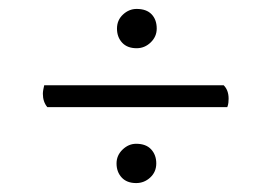

<svg xmlns="http://www.w3.org/2000/svg" viewBox="-20 -505 612 430"><path d="M286 -397Q265 -397 253.5 -409.5Q242 -422 242 -441Q242 -460 255.5 -472.5Q269 -485 286 -485Q308 -485 319.5 -473Q331 -461 331 -441Q331 -423 317.5 -410Q304 -397 286 -397ZM285 -95Q264 -95 252.5 -107.5Q241 -120 241 -139Q241 -157 254.5 -170Q268 -183 285 -183Q307 -183 318.5 -170.5Q330 -158 330 -139Q330 -120 316.5 -107.5Q303 -95 285 -95ZM86 -265Q76 -277 76 -295Q76 -299 77 -304.5Q78 -310 79 -314H481Q492 -303 492 -284Q492 -280 491.5 -275Q491 -270 489 -265Z"/></svg>

Font: Petrona
Style: Regular
Weight: 400
Designer: Ringo R. Seeber
Foundry: Ringo R. Seeber
Version: Version 2.001; ttfautohint (v1.8.3)